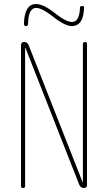

<svg xmlns="http://www.w3.org/2000/svg" viewBox="-20 -940 540 960"><path d="M99.6 -821.3Q102.5 -919.9 160.2 -919.9Q197.3 -919.9 254.9 -874Q310.5 -830.1 339.8 -830.1Q377 -830.1 379.9 -900.4Q379.9 -910.2 390.1 -910.2Q400.4 -910.2 400.4 -901.4Q397.5 -810.5 339.8 -809.6Q303.7 -809.6 243.2 -858.4Q189.5 -900.4 160.2 -900.4Q122.1 -900.4 120.1 -820.3Q120.1 -809.6 109.9 -809.6Q99.6 -809.6 99.6 -821.3ZM85 -9.8V-713.9Q85 -729.5 100.6 -730.5Q115.2 -730.5 123 -714.8L392.6 -30.3Q392.6 -29.3 393.6 -29.3Q394.5 -29.3 394.5 -30.3V-719.7Q394.5 -729.5 404.8 -730Q415 -730.5 415 -719.7V-15.6Q415 0 399.4 0Q384.8 0 377 -14.6L107.4 -700.2Q107.4 -701.2 106.4 -701.2Q105.5 -701.2 105.5 -700.2V-9.8Q105.5 0 95.2 0Q85 0 85 -9.8Z"/></svg>

Font: Rounded-X Mgen+ 1m thin
Style: Regular
Weight: 100
Designer: [Source Han Sans]
Ryoko NISHIZUKA  (kana & ideographs); Paul D. Hunt (Latin, Greek & Cyrillic); Wenlong ZHANG  (bopomofo
Version: Version 1.059.20150602